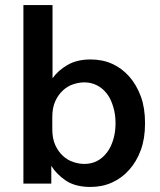

<svg xmlns="http://www.w3.org/2000/svg" viewBox="-20 -720 628 753"><path d="M335 -486.8Q382.3 -486.8 419.9 -469.7Q458 -452.6 487.3 -419.4Q515.6 -387.2 532.7 -340.8Q548.8 -296.9 548.8 -236.8Q548.8 -176.8 532.7 -132.8Q516.1 -86.9 487.3 -54.7Q458 -21.5 419.9 -4.4Q380.9 13.2 335 13.2Q274.4 13.2 236.8 -12.7Q200.2 -38.1 181.2 -69.8V0H71.8V-700.2H186V-413.1Q207.5 -443.4 244.1 -464.8Q281.2 -486.8 335 -486.8ZM185.1 -213.9Q185.1 -176.8 196.8 -150.9Q208.5 -125.5 227.1 -108.4Q245.1 -91.8 267.6 -84.5Q290 -77.1 311 -77.1Q338.9 -77.1 361.3 -88.9Q382.8 -100.1 399.9 -122.6Q415.5 -143.1 424.3 -172.9Q433.1 -202.1 433.1 -236.8Q433.1 -271 424.3 -300.3Q415 -332 399.9 -351.6Q383.3 -373.5 361.3 -384.8Q337.9 -397 311 -397Q290 -397 267.6 -389.6Q245.1 -382.3 227.1 -365.7Q208.5 -348.6 196.8 -323.2Q185.1 -297.9 185.1 -259.8Z"/></svg>

Font: Post Grotesk Medium
Style: Medium
Weight: 500
Version: Version 1.0